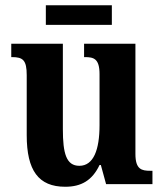

<svg xmlns="http://www.w3.org/2000/svg" viewBox="-20 -703 624 733"><path d="M155 -608H407V-683H155ZM229 10C290 10 332 -14 360 -73H365L385 0H562V-51H554C521 -51 497 -56 497 -115V-536H301V-485H304C338 -485 360 -479 360 -420V-225C360 -131 337 -70 283 -70C233 -70 220 -117 220 -210V-536H23V-485H26C68 -485 82 -473 82 -416V-187C82 -52 127 10 229 10Z"/></svg>

Font: Noto Serif Sinhala Condensed
Style: Bold
Weight: 700
Width: 3
Designer: Jelle Bosma - Monotype Design Team
Foundry: Monotype Imaging Inc.
Version: Version 2.007